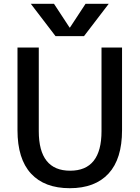

<svg xmlns="http://www.w3.org/2000/svg" viewBox="-20 -980 734 1010"><path d="M348 -835 430 -960H552L422 -790H272L142 -960H264L346 -835ZM184 -730V-290Q184 -82 349 -82Q514 -82 514 -290V-730H622V-295Q622 -144 551 -67Q480 10 347 10Q214 10 143 -67Q72 -144 72 -295V-730Z"/></svg>

Font: Mplus 1p Medium
Style: Regular
Weight: 500
Version: Version 1.061